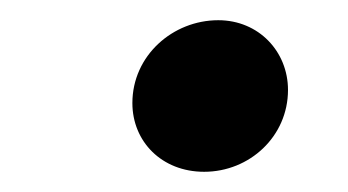

<svg xmlns="http://www.w3.org/2000/svg" viewBox="-20 -424 344 190"><path d="M182 -254C227 -254 265 -289 265 -335C265 -373 236 -404 196 -404C151 -404 111 -369 111 -322C111 -284 140 -254 182 -254Z"/></svg>

Font: Source Serif Pro Semibold
Style: Italic
Weight: 600
Italic angle: -12°
Designer: Frank Grießhammer
Foundry: Adobe Systems Incorporated
Version: Version 3.001;hotconv 1.0.111;makeotfexe 2.5.65597